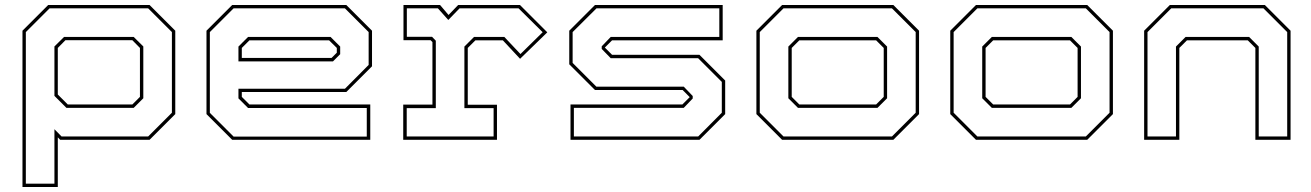

<svg xmlns="http://www.w3.org/2000/svg" viewBox="-20 -560 5252 769"><path d="M70 189V-437L173 -540H579L682 -437V-103L579 0H221L211.5 -10V189ZM83.5 175.5H198V-42.5L226.5 -13.5H573.5L668.5 -108.5V-431.5L573.5 -526.5H178.5L83.5 -431.5ZM246 -128 198 -176V-374L236.5 -412H515.5L554 -374V-166.5L515.5 -128ZM251.5 -141.5H510L540.5 -172V-368L510 -399H242L211.5 -368V-181.5Z M1367 -540 1470 -437V-294.5L1367 -191.5H948.5V-172L979 -141.5H1463V0H910L807 -103V-437L910 -540ZM1361.5 -526.5H915.5L820.5 -431.5V-108L915.5 -13H1449V-127.5H973.5L935 -166V-204.5H1361.5L1456.5 -300V-431.5ZM1304 -412 1342.5 -373.5V-343L1313.5 -314H935V-373.5L973.5 -412ZM1298 -398.5H979L948.5 -368V-328H1308L1329 -349V-368Z M1595 0V-141H1712V-391.5L1704.5 -399H1596V-540H1742.5L1776.5 -500L1815 -540H2062.5L2172 -430.5L2063 -324.5L1994 -398.5H1884L1853.5 -368V-140.5H1970.5V0ZM1609 -13.5H1957V-127H1840V-373.5L1878.5 -412H2000L2064.5 -343.5L2153.5 -431L2057 -526.5H1820.5L1775.5 -480L1734 -526.5H1609.5V-412.5H1710.5L1725.5 -397V-127H1609Z M2265 0V-141.5H2713L2742.5 -171L2714 -199.5H2363L2260 -302.5V-437L2363 -540H2874.5V-398.5H2431.5L2402.5 -369.5L2431.5 -340.5H2781.5L2884.5 -237.5V-103L2781.5 0ZM2278.5 -13.5H2776.5L2871 -108.5V-232L2776 -327H2426L2390 -364V-374.5L2426 -412H2861V-526.5H2369L2273.5 -431.5V-308L2368.5 -213H2718.5L2754.5 -175.5V-165.5L2718.5 -128H2278.5Z M3112.5 0 3009.5 -103V-437L3112.5 -540H3558L3661 -437V-103L3558 0ZM3118 -13.5H3552.5L3647.5 -108.5V-431.5L3552.5 -526.5H3118L3023 -431.5V-108.5ZM3176 -128 3137.5 -166.5V-373.5L3176 -412H3494.5L3533 -373.5V-166.5L3494.5 -128ZM3181.5 -141.5H3489L3519.5 -172V-368L3489 -398.5H3181.5L3151 -368V-172Z M3889 0 3786 -103V-437L3889 -540H4334.5L4437.5 -437V-103L4334.5 0ZM3894.5 -13.5H4329L4424 -108.5V-431.5L4329 -526.5H3894.5L3799.5 -431.5V-108.5ZM3952.5 -128 3914 -166.5V-373.5L3952.5 -412H4271L4309.5 -373.5V-166.5L4271 -128ZM3958 -141.5H4265.5L4296 -172V-368L4265.5 -398.5H3958L3927.5 -368V-172Z M4562.5 0V-437L4665.5 -540H5046L5149 -437V0H5008V-368L4977.5 -398.5H4734L4703.5 -368V0ZM4576 -13.5H4690V-373.5L4728.5 -412H4983L5021.5 -373.5V-13.5H5135.5V-431.5L5040.5 -526.5H4671L4576 -431.5Z"/></svg>

Font: Tourney Expanded Thin
Style: Regular
Weight: 100
Width: 7
Designer: Tyler Finck
Foundry: Etcetera Type Co
Version: Version 1.010; ttfautohint (v1.8.3)